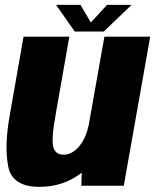

<svg xmlns="http://www.w3.org/2000/svg" viewBox="-20 -742 620 767"><path d="M305 0 306.5 -52Q233 4.5 138 4.5Q29 4.5 13 -76.5Q-3 -157.5 18 -276L74 -595.5H257L202 -283Q184 -182 193.2 -153Q202.5 -124 234.5 -124Q268.5 -124 297.5 -159Q322.5 -189.5 334 -240L397 -595.5H580L474.5 0ZM278.5 -616 204 -722.5H301.5L343 -652L407.5 -722.5H505.5L394.5 -616Z"/></svg>

Font: Anybody ExtraBold
Style: Italic
Weight: 800
Italic angle: -10°
Designer: Tyler Finck
Foundry: Etcetera Type Company
Version: Version 1.010; ttfautohint (v1.8.3) -l 8 -r 50 -G 200 -x 14 